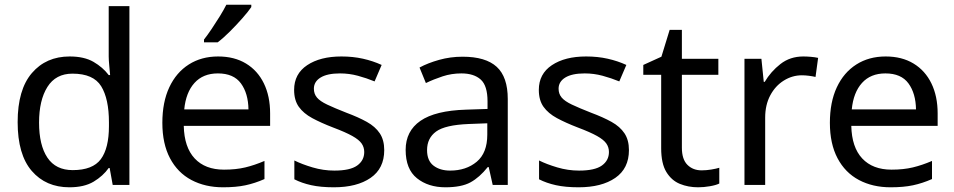

<svg xmlns="http://www.w3.org/2000/svg" viewBox="-20 -786 4056 816"><path d="M275 10Q175 10 115 -59.5Q55 -129 55 -267Q55 -405 115.5 -475.5Q176 -546 276 -546Q338 -546 377.5 -523Q417 -500 442 -467H448Q447 -480 444.5 -505.5Q442 -531 442 -546V-760H530V0H459L446 -72H442Q418 -38 378 -14Q338 10 275 10ZM289 -63Q374 -63 408.5 -109.5Q443 -156 443 -250V-266Q443 -366 410 -419.5Q377 -473 288 -473Q217 -473 181.5 -416.5Q146 -360 146 -265Q146 -169 181.5 -116Q217 -63 289 -63Z M907 -546Q976 -546 1025.5 -516Q1075 -486 1101.5 -431.5Q1128 -377 1128 -304V-251H761Q763 -160 807.5 -112.5Q852 -65 932 -65Q983 -65 1022.5 -74.5Q1062 -84 1104 -102V-25Q1063 -7 1023 1.5Q983 10 928 10Q852 10 793.5 -21Q735 -52 702.5 -113.5Q670 -175 670 -264Q670 -352 699.5 -415Q729 -478 782.5 -512Q836 -546 907 -546ZM906 -474Q843 -474 806.5 -433.5Q770 -393 763 -321H1036Q1035 -389 1004 -431.5Q973 -474 906 -474ZM1048 -756Q1036 -738 1011 -709.5Q986 -681 957.5 -652.5Q929 -624 905 -606H847V-618Q862 -637 879.5 -663Q897 -689 914 -716.5Q931 -744 942 -766H1048Z M1613 -148Q1613 -70 1555 -30Q1497 10 1399 10Q1343 10 1302.5 1Q1262 -8 1231 -24V-104Q1263 -88 1308.5 -74.5Q1354 -61 1401 -61Q1468 -61 1498 -82.5Q1528 -104 1528 -140Q1528 -160 1517 -176Q1506 -192 1477.5 -208Q1449 -224 1396 -244Q1344 -264 1307 -284Q1270 -304 1250 -332Q1230 -360 1230 -404Q1230 -472 1285.5 -509Q1341 -546 1431 -546Q1480 -546 1522.5 -536.5Q1565 -527 1602 -510L1572 -440Q1538 -454 1501 -464Q1464 -474 1425 -474Q1371 -474 1342.5 -456.5Q1314 -439 1314 -409Q1314 -387 1327 -371.5Q1340 -356 1370.5 -341.5Q1401 -327 1452 -307Q1503 -288 1539 -268Q1575 -248 1594 -219.5Q1613 -191 1613 -148Z M1946 -545Q2044 -545 2091 -502Q2138 -459 2138 -365V0H2074L2057 -76H2053Q2018 -32 1979.5 -11Q1941 10 1873 10Q1800 10 1752 -28.5Q1704 -67 1704 -149Q1704 -229 1767 -272.5Q1830 -316 1961 -320L2052 -323V-355Q2052 -422 2023 -448Q1994 -474 1941 -474Q1899 -474 1861 -461.5Q1823 -449 1790 -433L1763 -499Q1798 -518 1846 -531.5Q1894 -545 1946 -545ZM1972 -259Q1872 -255 1833.5 -227Q1795 -199 1795 -148Q1795 -103 1822.5 -82Q1850 -61 1893 -61Q1961 -61 2006 -98.5Q2051 -136 2051 -214V-262Z M2653 -148Q2653 -70 2595 -30Q2537 10 2439 10Q2383 10 2342.5 1Q2302 -8 2271 -24V-104Q2303 -88 2348.5 -74.5Q2394 -61 2441 -61Q2508 -61 2538 -82.5Q2568 -104 2568 -140Q2568 -160 2557 -176Q2546 -192 2517.5 -208Q2489 -224 2436 -244Q2384 -264 2347 -284Q2310 -304 2290 -332Q2270 -360 2270 -404Q2270 -472 2325.5 -509Q2381 -546 2471 -546Q2520 -546 2562.5 -536.5Q2605 -527 2642 -510L2612 -440Q2578 -454 2541 -464Q2504 -474 2465 -474Q2411 -474 2382.5 -456.5Q2354 -439 2354 -409Q2354 -387 2367 -371.5Q2380 -356 2410.5 -341.5Q2441 -327 2492 -307Q2543 -288 2579 -268Q2615 -248 2634 -219.5Q2653 -191 2653 -148Z M2962 -62Q2982 -62 3003 -65.5Q3024 -69 3037 -73V-6Q3023 1 2997 5.5Q2971 10 2947 10Q2905 10 2869.5 -4.5Q2834 -19 2812 -55Q2790 -91 2790 -156V-468H2714V-510L2791 -545L2826 -659H2878V-536H3033V-468H2878V-158Q2878 -109 2901.5 -85.5Q2925 -62 2962 -62Z M3394 -546Q3409 -546 3426.5 -544.5Q3444 -543 3457 -540L3446 -459Q3433 -462 3417.5 -464Q3402 -466 3388 -466Q3347 -466 3311 -443.5Q3275 -421 3253.5 -380.5Q3232 -340 3232 -286V0H3144V-536H3216L3226 -438H3230Q3256 -482 3297 -514Q3338 -546 3394 -546Z M3744 -546Q3813 -546 3862.5 -516Q3912 -486 3938.5 -431.5Q3965 -377 3965 -304V-251H3598Q3600 -160 3644.5 -112.5Q3689 -65 3769 -65Q3820 -65 3859.5 -74.5Q3899 -84 3941 -102V-25Q3900 -7 3860 1.5Q3820 10 3765 10Q3689 10 3630.5 -21Q3572 -52 3539.5 -113.5Q3507 -175 3507 -264Q3507 -352 3536.5 -415Q3566 -478 3619.5 -512Q3673 -546 3744 -546ZM3743 -474Q3680 -474 3643.5 -433.5Q3607 -393 3600 -321H3873Q3872 -389 3841 -431.5Q3810 -474 3743 -474Z"/></svg>

Font: Go Noto Current
Style: Regular
Weight: 400
Designer: Monotype Design Team
Foundry: Monotype Imaging Inc.
Version: Version 2.007; ttfautohint (v1.8) -l 8 -r 50 -G 200 -x 14 -D